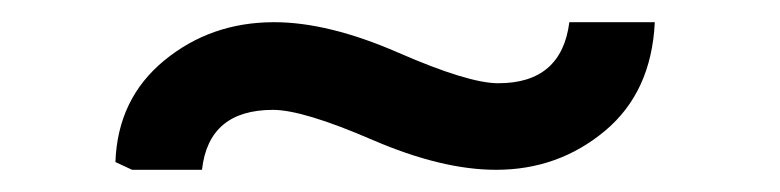

<svg xmlns="http://www.w3.org/2000/svg" viewBox="-20 -715 703 173"><path d="M84 -569Q86 -626 128 -660.5Q170 -695 227 -695Q276 -695 339 -667.5Q402 -640 429 -640Q486 -640 493 -695H570Q567 -632 525 -597Q483 -562 427 -562Q378 -562 315.5 -589Q253 -616 226 -616Q168 -616 162 -562H99Z"/></svg>

Font: Coval
Style: Bold
Weight: 700
Foundry: Context Ltd
Version: Version 001.000